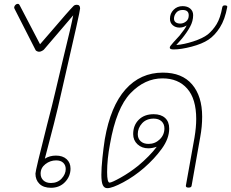

<svg xmlns="http://www.w3.org/2000/svg" viewBox="-20 -977 1206 1002"><path d="M348 -97Q348 -57 319.5 -27Q291 3 246 3Q207 3 186 -17.5Q165 -38 165 -71Q165 -87 226 -327Q255 -438 268 -495L312 -681Q352 -843 362 -897Q349 -881 321 -849Q247 -762 209 -718Q206 -715 198.5 -711Q191 -707 184 -707Q179 -707 173.5 -709.5Q168 -712 166 -715L56 -931Q54 -935 54 -939Q55 -946 60.5 -951.5Q66 -957 73 -957Q79 -957 83 -949L189 -746L247 -813Q339 -921 364 -946Q370 -952 381 -952Q398 -952 398 -933Q398 -925 377.5 -833Q357 -741 349 -708L302 -502Q282 -412 261.5 -331.5Q241 -251 214 -149Q239 -165 272 -165Q307 -165 327.5 -146.5Q348 -128 348 -97ZM323 -95Q323 -115 310 -127.5Q297 -140 273 -140Q242 -140 217 -120.5Q192 -101 192 -71Q192 -49 206.5 -35.5Q221 -22 246 -22Q280 -22 301.5 -45Q323 -68 323 -95Z M1035 -368Q1035 -316 1025 -262L980 -8Q979 2 964 2Q949 2 950 -8L995 -259Q1004 -313 1004 -356Q1004 -461 957 -514.5Q910 -568 828 -568Q736 -568 661.5 -491Q587 -414 554 -225Q539 -146 539 -79Q539 -24 552 -24Q563 -24 609.5 -50Q656 -76 701 -112Q729 -135 755.5 -162Q782 -189 798 -211Q774 -203 754 -203Q720 -203 697.5 -224Q675 -245 675 -277Q675 -323 704 -352Q733 -381 782 -381Q820 -381 841.5 -361.5Q863 -342 863 -306Q863 -254 824.5 -201Q786 -148 732 -101Q680 -56 623 -25.5Q566 5 540 5Q524 5 516.5 -11Q509 -27 509 -65Q509 -100 514.5 -153Q520 -206 527 -251Q557 -423 635 -510.5Q713 -598 830 -598Q930 -598 982.5 -536.5Q1035 -475 1035 -368ZM755 -226Q789 -226 813.5 -249.5Q838 -273 838 -307Q838 -330 823 -344Q808 -358 782 -358Q744 -358 721.5 -333.5Q699 -309 699 -277Q699 -254 714 -240Q729 -226 755 -226Z M1166 -941Q1154 -875 1127.5 -833.5Q1101 -792 1068 -770Q1035 -748 980 -733.5Q925 -719 886 -719Q866 -719 866 -728Q866 -733 870 -738Q877 -748 917 -791Q947 -828 954 -844Q936 -833 917 -833Q896 -833 881.5 -845.5Q867 -858 867 -879Q867 -907 886 -926Q905 -945 933 -945Q958 -945 973 -932Q988 -919 988 -898Q988 -867 972 -837.5Q956 -808 930 -776L900 -742Q940 -745 989 -761Q1038 -777 1064 -797Q1091 -819 1110.5 -851Q1130 -883 1140 -939Q1142 -949 1153 -949Q1167 -949 1166 -941ZM965 -897Q965 -925 933 -925Q911 -925 899.5 -910.5Q888 -896 888 -880Q888 -867 897 -860.5Q906 -854 921 -854Q937 -854 951 -865Q965 -876 965 -897Z"/></svg>

Font: Mali ExtraLight
Style: Italic
Weight: 275
Italic angle: -10°
Version: Version 1.000; ttfautohint (v1.6)